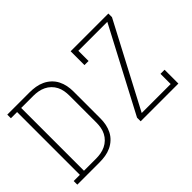

<svg xmlns="http://www.w3.org/2000/svg" viewBox="-112 -1080 1425 1425"><g transform="rotate(-45 600.0 -367.5)"><path d="M37 0V-38H102V-697H37V-735H272Q303 -735 333.5 -730Q364 -725 392 -712Q420 -699 443 -677.5Q466 -656 480 -628.5Q494 -601 500 -571Q506 -541 506 -510V-225Q506 -194 500 -164Q494 -134 480 -106.5Q466 -79 443 -57.5Q420 -36 392 -23Q364 -10 333.5 -5Q303 0 272 0ZM145 -38H272Q298 -38 323 -42.5Q348 -47 371 -58Q394 -69 412.5 -87Q431 -105 442.5 -127.5Q454 -150 458.5 -175Q463 -200 463 -225V-510Q463 -535 458.5 -560Q454 -585 442.5 -607.5Q431 -630 412.5 -648Q394 -666 371 -677Q348 -688 323 -692.5Q298 -697 272 -697H145ZM702 0V-38L1049 -697H745V-590H702V-735H1098V-697L751 -38H1055V-145H1098V0Z"/></g></svg>

Font: Iosevka Etoile Extralight
Style: Regular
Weight: 200
Designer: Belleve Invis
Foundry: Belleve Invis
Version: Version 22.1.2; ttfautohint (v1.8.4)